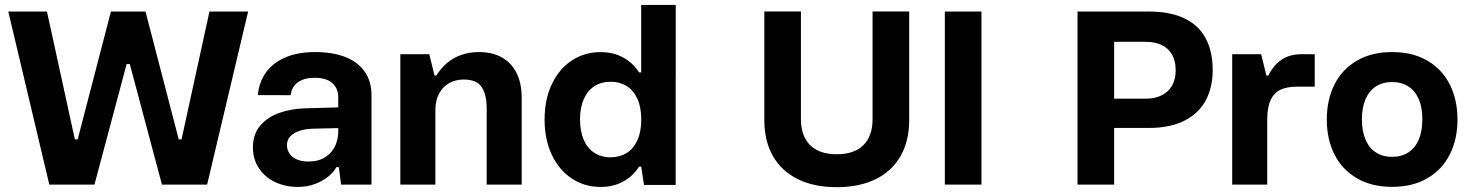

<svg xmlns="http://www.w3.org/2000/svg" viewBox="-20 -750 5975 780"><path d="M487.8 -703.1H516.8V-489.6H487.8ZM430.6 -703.1H551.4L363.7 0H247.8ZM260.9 -183.8H321.3V-46.3H260.9ZM13.7 -703.1H170.8L324.2 0H180.3ZM638 0 450.3 -703.1H571.1L753.9 0ZM680.4 -46.3V-183.8H740.7V-46.3ZM677.4 0 830.9 -703.1H988L821.4 0Z M1007.5 -151.7Q1007.5 -205.1 1037.6 -240.1Q1067.8 -275.1 1115.5 -291.7Q1163.2 -308.3 1218.8 -309.9L1354.1 -313.7V-354.5Q1354.1 -391 1330.1 -412.5Q1306.1 -433.9 1257.8 -433.9Q1215.9 -433.9 1190.5 -415.9Q1165.1 -397.9 1160.8 -363.3L1027.4 -363.6Q1032.2 -415.4 1059.9 -454.8Q1087.6 -494.1 1138.3 -516.3Q1189.1 -538.5 1260.8 -538.5Q1329.9 -538.5 1381.1 -519.1Q1432.3 -499.7 1460.7 -460.1Q1489.2 -420.5 1489.2 -362V0H1365.8L1356.4 -71.1H1346.6Q1336.5 -51.8 1314.1 -33.2Q1291.7 -14.6 1259.7 -2.6Q1227.7 9.4 1190.4 9.4Q1139.3 9.4 1097.6 -10.4Q1055.9 -30.2 1031.7 -66.8Q1007.5 -103.4 1007.5 -151.7ZM1354.1 -215.2V-229.6L1252.5 -227.2Q1222 -226.6 1197.9 -218.8Q1173.7 -211 1159.8 -196.6Q1145.8 -182.1 1145.8 -161.6Q1145.8 -141.4 1156.2 -126.1Q1166.6 -110.7 1186.1 -102.3Q1205.7 -93.8 1232.9 -93.8Q1274.3 -93.8 1301.6 -111.7Q1328.8 -129.5 1341.5 -157.1Q1354.1 -184.8 1354.1 -215.2Z M1745.2 -443.1 1748.7 -302.4V0H1606.4V-529.9H1724ZM1863.9 -426.9Q1831.9 -426.9 1805.9 -412.9Q1779.9 -398.9 1764.3 -370.8Q1748.7 -342.7 1748.7 -302.4L1745.2 -443.1H1752.6Q1771 -472.9 1796.4 -494.4Q1821.9 -515.8 1854.4 -527.1Q1887 -538.5 1926.4 -538.5Q1978.4 -538.5 2017.3 -517.6Q2056.2 -496.8 2077.8 -454.8Q2099.4 -412.8 2099.4 -352V0H1957.1V-310.5Q1957.1 -364.7 1937.1 -395.8Q1917 -426.9 1863.9 -426.9Z M2584.8 -730V-435.4H2725.2V-730ZM2576.1 -73H2584.8L2596.3 1.3H2725V-264.5L2653.4 -269.3L2585.1 -264.5Q2585.1 -214.6 2569.2 -180Q2553.4 -145.5 2525.7 -128.3Q2497.9 -111 2461.5 -111Q2421.6 -111 2393.4 -129.9Q2365.2 -148.8 2350.8 -183.4Q2336.3 -218.1 2336.3 -264.5L2256.6 -269.3L2192.4 -264.5Q2192.4 -183.1 2221.8 -121Q2251.2 -58.9 2302.9 -24.8Q2354.7 9.4 2419.9 9.4Q2472.5 9.4 2512.5 -12.9Q2552.4 -35.3 2576.1 -73ZM2192.4 -264.5 2256.6 -259.6 2336.3 -264.5Q2336.3 -310.8 2350.8 -345.5Q2365.2 -380.1 2393.4 -399Q2421.6 -417.9 2461.5 -417.9Q2497.9 -417.9 2525.7 -400.6Q2553.4 -383.4 2569.2 -348.9Q2585.1 -314.4 2585.1 -264.5L2653.4 -259.6L2725 -264.5V-530.2H2596.3L2584.8 -455.9H2576.1Q2552.4 -493.7 2512.5 -516Q2472.5 -538.3 2419.9 -538.3Q2354.7 -538.3 2302.9 -504.2Q2251.2 -470 2221.8 -407.9Q2192.4 -345.8 2192.4 -264.5Z M3085 -262.8V-703.4H3233.8V-265.7Q3233.8 -198 3270.8 -160.7Q3307.8 -123.4 3379.3 -123.4V10.4Q3288.1 10.4 3222 -21.8Q3155.9 -53.9 3120.4 -115.4Q3085 -177 3085 -262.8ZM3524.8 -265.7V-703.4H3673.6V-262.8Q3673.6 -177 3638.2 -115.4Q3602.7 -53.9 3536.6 -21.8Q3470.5 10.4 3379.3 10.4V-123.4Q3450.8 -123.4 3487.8 -160.7Q3524.8 -198 3524.8 -265.7Z M3967.2 -703.1V0H3818.4V-703.1Z M4491.7 -349.1H4634Q4671.2 -349.1 4698.8 -362.5Q4726.4 -376 4741.3 -401.9Q4756.2 -427.7 4756.2 -464.4Q4756.2 -502.6 4741.3 -528.5Q4726.4 -554.4 4699 -567.2Q4671.6 -580.1 4634 -580.1H4491.7L4487.8 -703.1H4647.1Q4735.1 -703.1 4792.9 -674.8Q4850.7 -646.5 4878.6 -593.4Q4906.5 -540.3 4906.5 -465.4Q4906.5 -395.3 4878.5 -342.6Q4850.4 -289.8 4792.2 -260Q4734.1 -230.2 4647.1 -230.2H4491.7ZM4506.2 -703.1V0H4357.4V-703.1Z M5119.9 -442.8H5132.3Q5147.6 -473.1 5167.7 -492.5Q5187.8 -511.9 5212.7 -520.9Q5237.6 -529.9 5269.9 -529.9H5321.1V-398H5250.3Q5208.9 -398 5182.3 -385.6Q5155.7 -373.1 5141.9 -343.7Q5128.1 -314.2 5128.1 -263.6ZM5124.6 -443.1 5128.1 -302.4V0H4985.8V-529.9H5103.4Z M5370.1 -264.3Q5370.1 -344.5 5401.3 -406.7Q5432.5 -468.8 5492.5 -503.7Q5552.5 -538.5 5635.5 -538.5V-416.7Q5598 -416.7 5570.1 -399.1Q5542.2 -381.5 5527.4 -347.1Q5512.6 -312.7 5512.8 -264.2Q5513 -216.4 5527.7 -182.3Q5542.5 -148.1 5570.1 -130.5Q5597.8 -112.8 5635.5 -112.8V9.1Q5552.5 9.1 5492.5 -25.8Q5432.5 -60.6 5401.3 -122.5Q5370.1 -184.4 5370.1 -264.3ZM5758.3 -264.2Q5758.5 -312.7 5743.7 -347.1Q5728.9 -381.5 5701 -399.1Q5673.1 -416.7 5635.5 -416.7V-538.5Q5718.6 -538.5 5778.6 -503.7Q5838.6 -468.8 5869.8 -406.7Q5901 -344.5 5901 -264.3Q5901 -184.4 5869.8 -122.5Q5838.6 -60.6 5778.6 -25.8Q5718.6 9.1 5635.5 9.1V-112.8Q5673.3 -112.8 5701 -130.5Q5728.6 -148.1 5743.4 -182.3Q5758.1 -216.4 5758.3 -264.2Z"/></svg>

Font: Wand UI Pro
Style: Regular
Weight: 400
Designer: Andreas Faust
Version: Version 1.003;FEAKit 1.0